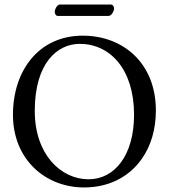

<svg xmlns="http://www.w3.org/2000/svg" viewBox="-20 -815 742 845"><path d="M458 -745C471 -745 482 -766 482 -778C482 -784 478 -795 468 -795H243C232 -795 221 -775 221 -763C221 -756 225 -745 234 -745ZM331 -622C463 -622 570 -512 570 -310C570 -131 484 -26 370 -26C248 -26 133 -135 133 -327C133 -537 232 -622 331 -622ZM666 -329C666 -536 523 -658 344 -658C150.3 -658 37 -503.9 37 -310C37 -113 180 10 350 10C460.8 10 549.3 -37.7 604.2 -116C644 -172.7 666 -245 666 -329Z"/></svg>

Font: Libertinus Math
Style: Regular
Weight: 400
Designer: Philipp H. Poll
Foundry: Khaled Hosny
Version: Version 6.2